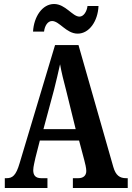

<svg xmlns="http://www.w3.org/2000/svg" viewBox="-20 -939 658 959"><path d="M368 -771C426 -771 469 -834 472 -909H417C414 -882 398 -856 377 -856C342 -856 307 -919 250 -919C191 -919 149 -855 145 -781H200C203 -808 217 -834 240 -834C277 -834 311 -771 368 -771ZM4 0H217V-49H186C156 -49 146 -65 146 -89C146 -107 154 -135 157 -151L179 -237H375L401 -139C405 -124 411 -100 411 -85C411 -61 395 -49 371 -49H344V0H618V-49H610C578 -49 558 -63 546 -105L372 -714H255L78 -124C60 -62 42 -49 13 -49H4ZM197 -294 250 -491C261 -534 271 -578 280 -618C287 -578 298 -534 311 -485L358 -294Z"/></svg>

Font: Noto Serif Bengali ExtraCondensed
Style: Regular
Weight: 400
Width: 2
Designer: Juan Bruce, Universal Thirst, Indian Type Foundry and the Monotype Design Team.
Foundry: Monotype Imaging Inc.
Version: Version 2.003